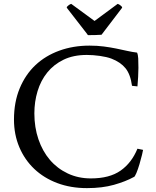

<svg xmlns="http://www.w3.org/2000/svg" viewBox="-20 -957 802 989"><path d="M427 -674Q358 -674 307.5 -649.5Q257 -625 223.5 -583.5Q190 -542 173.5 -487.5Q157 -433 157 -373Q157 -301 178 -239.5Q199 -178 237 -133.5Q275 -89 329 -63.5Q383 -38 448 -38Q544 -38 601 -78Q658 -118 688 -191L717 -185Q717 -182 711.5 -159.5Q706 -137 698.5 -111.5Q691 -86 682.5 -65.5Q674 -45 669 -45Q627 -22 567 -5Q507 12 428 12Q344 12 275 -14Q206 -40 156.5 -87Q107 -134 79.5 -199Q52 -264 52 -341Q52 -431 81.5 -502Q111 -573 162.5 -621.5Q214 -670 285.5 -696Q357 -722 441 -722Q481 -722 515 -717.5Q549 -713 578.5 -707Q608 -701 634.5 -695Q661 -689 686 -686Q691 -675 692 -656Q693 -637 693 -608Q693 -584 691.5 -560.5Q690 -537 688 -512L660 -515Q652 -574 626.5 -605.5Q601 -637 554 -655Q530 -664 494.5 -669Q459 -674 427 -674ZM434 -776Q432 -776 428 -783L324 -917Q324 -921 325 -922Q336 -934 347 -937L467 -849L586 -937Q597 -934 608 -922Q609 -921 609 -917L503 -778Q485 -777 471 -776.5Q457 -776 434 -776Z"/></svg>

Font: Lusitana
Style: Regular
Weight: 400
Designer: Ana Paula Megda
Foundry: Ana Paula Megda
Version: Version 1.000; ttfautohint (v1.1) -l 8 -r 50 -G 200 -x 14 -D